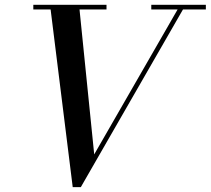

<svg xmlns="http://www.w3.org/2000/svg" viewBox="-20 -770 882 804"><path d="M284.5 13.5 189.5 -750H311L374.5 -123.5L735 -750H757.5L318.5 13.5ZM119.5 -730.5V-750H426V-730.5ZM613.5 -730.5V-750H842V-730.5Z"/></svg>

Font: Bodoni Moda 11pt Medium
Style: Italic
Weight: 500
Italic angle: -13°
Designer: Owen Earl
Foundry: indestructible type
Version: Version 2.004